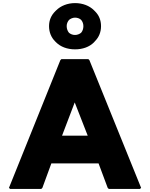

<svg xmlns="http://www.w3.org/2000/svg" viewBox="-20 -1214 970 1241"><path d="M411 -1045C411 -1060 416 -1073 426 -1085C435 -1093 450 -1100 465 -1100C480 -1100 494 -1095 504 -1086C513 -1076 519 -1061 519 -1045C519 -1029 514 -1013 504 -1002C494 -994 480 -988 465 -988C450 -988 437 -993 426 -1002C417 -1013 411 -1028 411 -1045ZM297 -1045C297 -1006 311 -972 336 -947L343 -940C371 -912 414 -895 465 -895C515 -895 558 -911 587 -940L594 -948C619 -973 633 -1006 633 -1045C633 -1083 620 -1115 595 -1140L594 -1141L587 -1148C558 -1177 514 -1194 465 -1194C416 -1194 372 -1176 343 -1147L336 -1140C311 -1115 297 -1083 297 -1045ZM558 -825 551 -832H377L370 -825L38 0L45 7H247L254 0L312 -158H617L676 0L683 7H885L892 0ZM547 -337H381L463 -552Z"/></svg>

Font: Hussar Woodtype
Style: Blk
Weight: 900
Foundry: Cannot Into Space Fonts
Version: Version 1.07